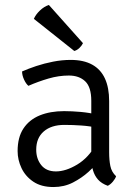

<svg xmlns="http://www.w3.org/2000/svg" viewBox="-20 -742 544 774"><path d="M51 -133Q51 -188.5 74.5 -224Q98 -259.5 140.2 -276.8Q182.5 -294 238.5 -294Q269.5 -294 305.5 -290.8Q341.5 -287.5 373.5 -279.5V-226.5Q344 -233.5 308.5 -236Q273 -238.5 239.5 -238.5Q187 -238.5 156.5 -212.2Q126 -186 126 -138.5Q126 -102 146.2 -76.5Q166.5 -51 205.5 -51Q245 -51 291 -78.5Q337 -106 368.5 -162L381 -94.5Q364 -74 336.8 -49.2Q309.5 -24.5 274 -6.2Q238.5 12 195.5 12Q146.5 12 114.5 -9.5Q82.5 -31 66.8 -64.2Q51 -97.5 51 -133ZM448 -31.5Q444.5 -21 435 -9.8Q425.5 1.5 414.5 7Q389.5 -2 375.2 -18Q361 -34 354.8 -55.8Q348.5 -77.5 348 -103.5V-335.5Q348 -391 323.5 -414.2Q299 -437.5 257.5 -437.5Q217 -437.5 175.8 -425.5Q134.5 -413.5 94.5 -396Q84.5 -404.5 76.8 -421.5Q69 -438.5 69 -454Q94 -465 126.2 -475.8Q158.5 -486.5 194.2 -493.5Q230 -500.5 265 -500.5Q317 -500.5 351.5 -481.5Q386 -462.5 403 -425.5Q420 -388.5 420 -334.5V-128.5Q420 -97 424.8 -73Q429.5 -49 448 -31.5ZM177 -722Q157.5 -715.5 140.8 -699.5Q124 -683.5 116.5 -666L279.5 -536.5Q290.5 -539.5 300 -548.5Q309.5 -557.5 314.5 -568Z"/></svg>

Font: Signika
Style: Regular
Weight: 300
Designer: Anna Giedry
Foundry: Anna Giedry
Version: Version 2.000